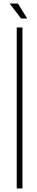

<svg xmlns="http://www.w3.org/2000/svg" viewBox="-20 -1062 207 1081"><path d="M98.6 -958H132.8L81.1 -1042H34.2ZM106.4 -1V-907.2H74.2V-1Z"/></svg>

Font: Caledo
Style: Light
Weight: 300
Designer: BSozoo
Foundry: BSozoo
Version: Version 002.000